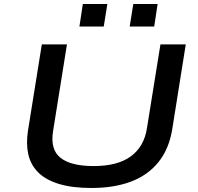

<svg xmlns="http://www.w3.org/2000/svg" viewBox="-20 -926 985 955"><path d="M435 9Q339 9 273.5 -11Q208 -31 170.5 -68Q133 -105 121 -157.5Q109 -210 119 -275L188 -705H313L244 -274Q229 -183 280.5 -141.5Q332 -100 446 -100Q565 -100 631 -148.5Q697 -197 711 -289L778 -705H904L837 -285Q821 -185 768 -119.5Q715 -54 631 -22.5Q547 9 435 9ZM625 -794 643 -906H764L747 -794ZM375 -794 392 -906H514L496 -794Z"/></svg>

Font: Nunito Sans 7pt Expanded SemiBold
Style: Italic
Weight: 600
Width: 7
Italic angle: -9°
Designer: Vernon Adams
Foundry: Vernon Adams
Version: Version 3.101;gftools[0.9.27]